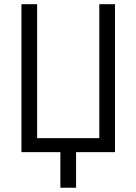

<svg xmlns="http://www.w3.org/2000/svg" viewBox="-20 -710 637 896"><path d="M80.1 -690.4H153.3V-65.4H443.4V-690.4H516.6V0H335V166H261.7V0H80.1Z"/></svg>

Font: DINish
Style: Regular
Weight: 400
Designer: Bert Driehuis
Foundry: Playbeing
Version: Version 3.008; git-95204e4c-release